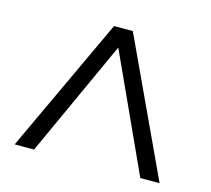

<svg xmlns="http://www.w3.org/2000/svg" viewBox="-79 -874 759 691"><g transform="rotate(15 300.0 -528.0)"><path d="M335 -779.8 569.8 -275.9H498L299.8 -709L102.1 -275.9H29.8L265.1 -779.8Z"/></g></svg>

Font: Cooper Hewitt
Style: Book
Weight: 705
Designer: Village Type and Design LLC
Foundry: Cooper Hewitt Smithsonian Design Museum
Version: 1.000